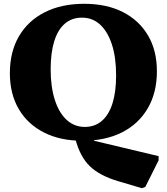

<svg xmlns="http://www.w3.org/2000/svg" viewBox="-20 -726 879 1012"><path d="M728 266 603 229Q505 200 453.5 150Q402 100 378 9L476 -14V16L816 97V119L746 259ZM415 16Q298 16 212 -27.5Q126 -71 79 -151Q32 -231 32 -340Q32 -453 80 -535Q128 -617 216 -661.5Q304 -706 424 -706Q542 -706 627.5 -662.5Q713 -619 760 -539.5Q807 -460 807 -350Q807 -238 759 -155.5Q711 -73 623.5 -28.5Q536 16 415 16ZM427 -57Q480 -57 517 -89Q554 -121 573 -181.5Q592 -242 592 -329Q592 -423 570 -491Q548 -559 508 -596Q468 -633 412 -633Q359 -633 322 -601.5Q285 -570 266 -509Q247 -448 247 -361Q247 -268 269 -199.5Q291 -131 331.5 -94Q372 -57 427 -57Z"/></svg>

Font: Platypi Light ExtraBold
Style: Regular
Weight: 800
Version: Version 1.200